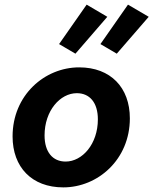

<svg xmlns="http://www.w3.org/2000/svg" viewBox="-20 -800 664 832"><path d="M254.3 12C403.8 12 542.7 -108.5 542.7 -287.2C542.7 -420.4 459.5 -508.1 323.1 -508.1C173.4 -508.1 34.5 -387.6 34.5 -208.9C34.5 -75.7 117.7 12 254.3 12ZM264.4 -99.9C208.4 -99.9 173.1 -140.9 173.1 -213.2C173.1 -320.5 240.8 -396.2 312.8 -396.2C368.8 -396.2 404.1 -355.2 404.1 -282.9C404.1 -175.6 336.4 -99.9 264.4 -99.9ZM306.9 -567.4 445 -727.2 355.5 -779.9 236 -609 306.9 -567.4ZM486 -567.4 624.4 -727.2 534.6 -779.9 415.2 -609 486 -567.4Z"/></svg>

Font: Source Code Variable
Style: Italic
Weight: 400
Italic angle: -11°
Monospace: yes
Designer: Paul D. Hunt, Teo Tuominen
Foundry: Adobe Systems Incorporated
Version: Version 1.005;PS 1.0;hotconv 16.6.54;makeotf.lib2.5.65590